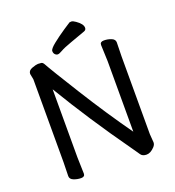

<svg xmlns="http://www.w3.org/2000/svg" viewBox="-160 -1014 1057 1162"><g transform="rotate(-20 369.0 -433.5)"><path d="M497 -826Q497 -812 483 -807Q434 -789 386 -772Q338 -755 317.5 -743Q297 -731 287.5 -731Q278 -731 270 -739Q262 -747 262 -761Q262 -775 297 -803Q332 -831 374.5 -859.5Q417 -888 419.5 -889Q422 -890 431.5 -890Q441 -890 458 -878Q497 -851 497 -826ZM96 -640 89 -676Q89 -677 89 -678Q89 -699 115.5 -708.5Q142 -718 154 -718Q166 -718 175 -716.5Q184 -715 191 -703Q216 -657 329 -476Q442 -295 556 -135V-589L552 -695Q552 -715 577 -715Q602 -715 624.5 -706Q647 -697 647 -677L645 -588V-87L649 -33V-32Q649 -18 637 -5Q611 23 585 23Q559 23 548 7Q537 -9 512 -45Q331 -299 185 -543V-105L188 1Q188 21 164 21Q140 21 117 12Q94 3 94 -17L96 -106Z"/></g></svg>

Font: LXGW ZhenKai
Style: Regular
Weight: 400
Designer: LXGW / Fontworks Inc.
Foundry: LXGW / Fontworks Inc.
Version: Version 0.800;June 8, 2025